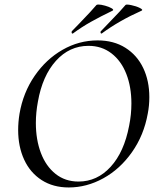

<svg xmlns="http://www.w3.org/2000/svg" viewBox="-20 -814 692 846"><path d="M60 -241Q60 -276 66 -313Q82 -406 132.5 -479.5Q183 -553 255.5 -594.5Q328 -636 410 -636Q481 -636 532.5 -603.5Q584 -571 611 -514.5Q638 -458 638 -386Q638 -348 631 -313Q614 -218 561.5 -143.5Q509 -69 435.5 -28.5Q362 12 283 12Q214 12 163.5 -20.5Q113 -53 86.5 -110.5Q60 -168 60 -241ZM549 -260Q559 -309 559 -358Q559 -431 536.5 -488.5Q514 -546 471 -579Q428 -612 370 -612Q286 -612 226.5 -546Q167 -480 147 -366Q138 -318 138 -272Q138 -199 160 -140.5Q182 -82 224.5 -48Q267 -14 326 -14Q408 -14 467.5 -79Q527 -144 549 -260ZM300 -666Q296 -666 295.5 -670.5Q295 -675 297 -677L330 -711Q386 -769 405 -792Q407 -794 414 -794Q425 -794 443 -789Q461 -784 472 -777.5Q483 -771 476 -767Q422 -741 381 -718Q340 -695 302 -667ZM427 -666Q424 -666 423 -670.5Q422 -675 425 -677L469 -723Q512 -767 533 -792Q536 -796 558 -791.5Q580 -787 596 -779Q612 -771 604 -767Q505 -723 429 -667Z"/></svg>

Font: Cormorant Garamond Medium
Style: Italic
Weight: 500
Italic angle: -10°
Designer: Christian Thalmann (Catharsis Fonts)
Foundry: Catharsis Fonts
Version: Version 4.000